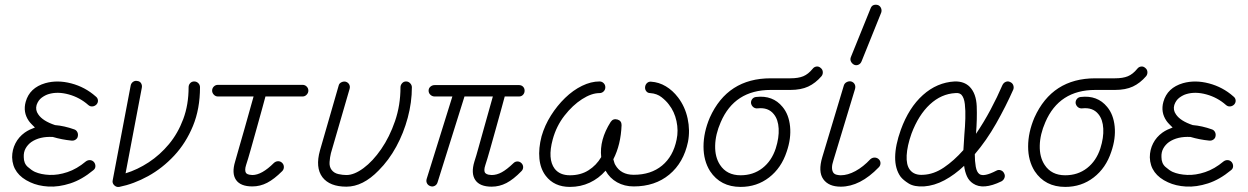

<svg xmlns="http://www.w3.org/2000/svg" viewBox="-20 -756 5147 792"><path d="M105 -4Q32 -37 30 -107Q30 -138 43.5 -164.5Q57 -191 82 -209Q92 -216 102.5 -221Q113 -226 124 -230Q117 -237 110.5 -243.5Q104 -250 99 -257Q74 -293 86 -336Q102 -394 167 -413Q217 -427 274 -412Q331 -397 375 -358Q383 -352 384 -342.5Q385 -333 378 -325Q371 -318 361.5 -317Q352 -316 344 -323Q309 -354 263.5 -366.5Q218 -379 181 -368Q167 -364 152.5 -353.5Q138 -343 131 -323Q125 -302 138 -284Q156 -257 207 -240Q245 -237 287 -222Q295 -219 299 -211Q303 -203 301 -194Q300 -186 292.5 -180.5Q285 -175 275 -176Q235 -180 198 -191Q144 -194 109 -170Q94 -159 85.5 -143.5Q77 -128 78 -108Q78 -82 94.5 -67.5Q111 -53 124 -47Q149 -36 184 -34.5Q219 -33 258 -46Q297 -59 334 -90Q342 -96 351.5 -95.5Q361 -95 368 -87Q374 -79 373.5 -69.5Q373 -60 365 -54Q318 -15 270 0.5Q222 16 179.5 13.5Q137 11 105 -4Z M472 15Q460 17 451 8Q442 -1 445 -13L519 -403Q521 -413 529 -418.5Q537 -424 546 -422Q557 -421 562 -412.5Q567 -404 565 -394L498 -41Q547 -56 593.5 -86.5Q640 -117 677 -161.5Q714 -206 736 -265Q758 -324 758 -396Q758 -406 764.5 -413Q771 -420 781 -420Q791 -420 798 -413Q805 -406 805 -396Q805 -307 776 -236.5Q747 -166 698.5 -114Q650 -62 591 -29.5Q532 3 472 15Z M1021 13Q972 13 953.5 -14Q935 -41 950 -90Q956 -112 966.5 -148Q977 -184 988.5 -224.5Q1000 -265 1010 -301Q1020 -337 1026 -358H879Q869 -358 862 -365.5Q855 -373 855 -382Q855 -392 862 -399Q869 -406 879 -406H1228Q1238 -406 1245 -399Q1252 -392 1252 -382Q1252 -373 1245 -365.5Q1238 -358 1228 -358H1075Q1071 -343 1061 -306.5Q1051 -270 1038.5 -225.5Q1026 -181 1014.5 -140Q1003 -99 995 -75Q988 -53 995 -42Q1000 -37 1008 -35.5Q1016 -34 1021 -34Q1060 -34 1110 -84Q1118 -91 1127.5 -91Q1137 -91 1144 -84Q1151 -77 1151 -67Q1151 -57 1144 -50Q1111 -17 1082 -2Q1053 13 1021 13Z M1409 14Q1340 14 1310 -25Q1280 -65 1300 -136L1377 -403Q1379 -412 1388 -416.5Q1397 -421 1406 -419Q1416 -416 1420.5 -407.5Q1425 -399 1422 -389L1345 -124Q1341 -108 1339.5 -88Q1338 -68 1348 -55Q1358 -42 1375.5 -38Q1393 -34 1409 -34Q1441 -34 1479.5 -62.5Q1518 -91 1552.5 -141Q1587 -191 1609.5 -256.5Q1632 -322 1632 -396Q1632 -405 1638.5 -412.5Q1645 -420 1655 -420Q1665 -420 1672 -412.5Q1679 -405 1679 -396Q1679 -334 1662 -270.5Q1645 -207 1614.5 -151Q1584 -95 1542 -53Q1477 14 1409 14Z M2008 14Q1959 14 1940.5 -13.5Q1922 -41 1937 -90Q1944 -111 1954 -147.5Q1964 -184 1975.5 -224.5Q1987 -265 1997 -301Q2007 -337 2013 -358H1896L1785 -4Q1782 6 1773.5 10.5Q1765 15 1756 12Q1746 9 1741.5 0.5Q1737 -8 1740 -18L1846 -358H1773Q1763 -358 1755.5 -365Q1748 -372 1748 -382Q1748 -392 1755.5 -398.5Q1763 -405 1773 -405H2121Q2131 -405 2137.5 -398.5Q2144 -392 2144 -382Q2144 -372 2137.5 -365Q2131 -358 2121 -358H2062Q2058 -343 2048 -306.5Q2038 -270 2025.5 -225.5Q2013 -181 2001.5 -140Q1990 -99 1982 -75Q1974 -51 1982 -42Q1987 -37 1995 -35.5Q2003 -34 2008 -34Q2029 -34 2050 -45.5Q2071 -57 2098 -83Q2105 -90 2114.5 -90Q2124 -90 2131 -83Q2138 -76 2138 -66.5Q2138 -57 2131 -50Q2098 -16 2069 -1Q2040 14 2008 14Z M2331 15Q2266 15 2231 -31Q2209 -60 2205 -102Q2201 -144 2214 -194Q2227 -239 2252.5 -279.5Q2278 -320 2311 -352Q2344 -384 2381 -402Q2418 -420 2453 -420Q2463 -420 2470 -413Q2477 -406 2477 -396Q2477 -386 2470 -379Q2463 -372 2453 -372Q2420 -372 2381 -347Q2342 -322 2308.5 -279Q2275 -236 2260 -181Q2238 -100 2268 -60Q2289 -33 2331 -33Q2375 -33 2407.5 -53.5Q2440 -74 2460 -108Q2452 -179 2499 -253Q2509 -268 2527 -263Q2544 -258 2544 -240Q2541 -159 2510 -99Q2512 -93 2513.5 -87Q2515 -81 2518 -76Q2541 -35 2594 -35Q2665 -35 2711 -73Q2757 -111 2771 -180Q2779 -217 2770.5 -256.5Q2762 -296 2739 -325Q2728 -340 2709 -355Q2690 -370 2662 -372Q2652 -372 2646 -379.5Q2640 -387 2641 -397Q2642 -407 2649 -413.5Q2656 -420 2666 -419Q2698 -417 2726.5 -400Q2755 -383 2777 -354Q2806 -316 2816.5 -267Q2827 -218 2818 -171Q2800 -85 2741 -36Q2682 13 2594 13Q2556 13 2525.5 -4Q2495 -21 2478 -52Q2450 -20 2412.5 -2.5Q2375 15 2331 15Z M3035 15Q2952 15 2909 -50Q2882 -93 2882 -151.5Q2882 -210 2908 -271Q2981 -433 3159 -433H3240Q3273 -433 3293.5 -441.5Q3314 -450 3332 -472Q3338 -480 3347.5 -481.5Q3357 -483 3365 -476Q3373 -470 3374 -460Q3375 -450 3369 -442Q3344 -413 3314 -399Q3284 -385 3240 -385H3159Q3010 -385 2953 -252Q2931 -202 2930 -155Q2929 -108 2950 -76Q2978 -33 3035 -33Q3087 -33 3125 -62.5Q3163 -92 3180 -144Q3194 -188 3192 -225.5Q3190 -263 3172 -285Q3149 -314 3105 -309Q3095 -308 3087.5 -314Q3080 -320 3078 -330Q3077 -340 3083 -347.5Q3089 -355 3099 -356Q3168 -364 3208 -315Q3234 -284 3239 -234.5Q3244 -185 3225 -130Q3203 -63 3152.5 -24Q3102 15 3035 15Z M3448 14Q3398 14 3376 -17Q3354 -48 3372 -108L3461 -404Q3464 -413 3473 -417.5Q3482 -422 3491 -420Q3501 -417 3505.5 -408.5Q3510 -400 3507 -389L3418 -95Q3406 -60 3418 -43Q3423 -37 3432 -35Q3441 -33 3448 -33Q3477 -33 3509 -50.5Q3541 -68 3570 -99Q3578 -106 3587.5 -106Q3597 -106 3604 -100Q3612 -93 3612 -83Q3612 -73 3605 -66Q3528 14 3448 14ZM3534 -503Q3530 -493 3521 -489Q3512 -485 3503 -489Q3494 -494 3490 -502.5Q3486 -511 3490 -521L3571 -721Q3575 -732 3583.5 -735Q3592 -738 3602 -735Q3611 -731 3614.5 -722Q3618 -713 3615 -704Z M3791 13Q3751 15 3728.5 1Q3706 -13 3695 -27Q3672 -59 3672.5 -108Q3673 -157 3696 -221Q3729 -312 3787 -364Q3845 -416 3918 -420Q3957 -421 3980 -398Q4007 -370 4009 -317.5Q4011 -265 4006 -204Q4038 -251 4066 -303.5Q4094 -356 4115 -405Q4120 -415 4129 -418.5Q4138 -422 4146 -418Q4156 -414 4159.5 -405Q4163 -396 4160 -387Q4129 -317 4089 -246.5Q4049 -176 4001 -120Q4001 -91 4005 -68.5Q4009 -46 4020 -38Q4038 -25 4090 -52Q4099 -57 4108.5 -53.5Q4118 -50 4122 -41Q4127 -32 4123.5 -22.5Q4120 -13 4111 -8Q4035 29 3994 1Q3977 -10 3968.5 -29Q3960 -48 3957 -72Q3918 -35 3876 -12.5Q3834 10 3791 13ZM3789 -35Q3832 -37 3873.5 -65Q3915 -93 3954 -137Q3955 -152 3956 -168.5Q3957 -185 3958 -201Q3961 -234 3962 -267Q3963 -300 3960 -326.5Q3957 -353 3946 -365Q3943 -368 3937.5 -370.5Q3932 -373 3921 -372Q3863 -369 3816 -325.5Q3769 -282 3740 -205Q3722 -154 3720 -115Q3718 -76 3733 -56Q3751 -32 3789 -35Z M4374 15Q4291 15 4248 -50Q4221 -93 4221 -151.5Q4221 -210 4247 -271Q4320 -433 4498 -433H4579Q4612 -433 4632.5 -441.5Q4653 -450 4671 -472Q4677 -480 4686.5 -481.5Q4696 -483 4704 -476Q4712 -470 4713 -460Q4714 -450 4708 -442Q4683 -413 4653 -399Q4623 -385 4579 -385H4498Q4349 -385 4292 -252Q4270 -202 4269 -155Q4268 -108 4289 -76Q4317 -33 4374 -33Q4426 -33 4464 -62.5Q4502 -92 4519 -144Q4533 -188 4531 -225.5Q4529 -263 4511 -285Q4488 -314 4444 -309Q4434 -308 4426.5 -314Q4419 -320 4417 -330Q4416 -340 4422 -347.5Q4428 -355 4438 -356Q4507 -364 4547 -315Q4573 -284 4578 -234.5Q4583 -185 4564 -130Q4542 -63 4491.5 -24Q4441 15 4374 15Z M4798 -4Q4725 -37 4723 -107Q4723 -138 4736.5 -164.5Q4750 -191 4775 -209Q4785 -216 4795.5 -221Q4806 -226 4817 -230Q4810 -237 4803.5 -243.5Q4797 -250 4792 -257Q4767 -293 4779 -336Q4795 -394 4860 -413Q4910 -427 4967 -412Q5024 -397 5068 -358Q5076 -352 5077 -342.5Q5078 -333 5071 -325Q5064 -318 5054.5 -317Q5045 -316 5037 -323Q5002 -354 4956.5 -366.5Q4911 -379 4874 -368Q4860 -364 4845.5 -353.5Q4831 -343 4824 -323Q4818 -302 4831 -284Q4849 -257 4900 -240Q4938 -237 4980 -222Q4988 -219 4992 -211Q4996 -203 4994 -194Q4993 -186 4985.5 -180.5Q4978 -175 4968 -176Q4928 -180 4891 -191Q4837 -194 4802 -170Q4787 -159 4778.5 -143.5Q4770 -128 4771 -108Q4771 -82 4787.5 -67.5Q4804 -53 4817 -47Q4842 -36 4877 -34.5Q4912 -33 4951 -46Q4990 -59 5027 -90Q5035 -96 5044.5 -95.5Q5054 -95 5061 -87Q5067 -79 5066.5 -69.5Q5066 -60 5058 -54Q5011 -15 4963 0.5Q4915 16 4872.5 13.5Q4830 11 4798 -4Z"/></svg>

Font: Kurewa Gothic CJK TC Regular
Style: Regular
Weight: 400
Designer: Max Yao
Foundry: Max-Everyday
Version: Version 1.071; ttfautohint (v1.8.3)